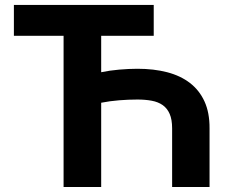

<svg xmlns="http://www.w3.org/2000/svg" viewBox="-20 -747 953 767"><path d="M594.1 -727.3V-604H384.2V-458.5Q400.9 -462 419.2 -464.7Q437.5 -467.3 456.1 -468.9Q474.8 -470.5 493.3 -471.4Q511.7 -472.3 528.8 -472.3Q594.5 -472.3 647.7 -458.5Q701 -444.6 738.8 -415.5Q776.6 -386.4 797.1 -341.4Q817.5 -296.5 817.1 -234.4V0H667.6V-234.4Q667.6 -269.5 657.8 -291.9Q648.1 -314.3 630 -327.1Q611.9 -339.8 586.1 -344.6Q560.4 -349.4 528.8 -349.4Q493.3 -349.4 456 -346.4Q418.7 -343.4 384.2 -336.6V0H234V-604H35.5V-727.3Z"/></svg>

Font: Inter P
Style: Bold
Weight: 700
Designer: Rasmus Andersson
Foundry: rsms
Version: Version 3.018;git-588b23468